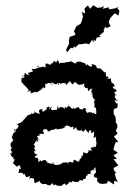

<svg xmlns="http://www.w3.org/2000/svg" viewBox="-20 -701 510 738"><path d="M347 -543 352 -557 368 -559 361 -564 380 -579 378 -585 385 -599 389 -593 405 -600 398 -615 401 -625 405 -633 421 -650 435 -641 439 -659 431 -670 435 -673 434 -674 423 -669 400 -665 397 -673 375 -667 380 -678 368 -672 354 -671 338 -681 337 -679 326 -667 318 -680 305 -669 307 -649 294 -655 299 -638 294 -619 289 -608 283 -606 274 -600 273 -599 260 -572 265 -581 270 -567 248 -559 246 -552 245 -546 246 -534 234 -510 238 -500 253 -518 258 -515 269 -525 267 -516 283 -531H293L310 -534L323 -531L333 -547L344 -536L337 -550ZM63 -401 62 -387 71 -376 80 -367 91 -355 84 -347 98 -353V-342L118 -349C112 -339 124 -353 112 -342C121 -353 128 -341 122 -346C135 -353 140 -362 141 -354C143 -363 129 -358 149 -362C136 -355 144 -370 150 -363C152 -359 157 -368 153 -380C164 -377 159 -374 163 -382C178 -383 181 -375 180 -372C186 -384 173 -373 178 -384C187 -383 193 -370 204 -383C201 -370 207 -375 207 -378C200 -376 208 -387 213 -378C217 -384 235 -384 237 -373C241 -386 243 -384 234 -386C237 -378 248 -383 248 -391C259 -374 258 -372 270 -389C270 -379 267 -388 285 -373C283 -377 282 -374 298 -377C301 -381 302 -377 309 -379C299 -374 301 -376 309 -361C308 -365 316 -360 320 -367C321 -373 312 -368 320 -350C330 -364 331 -358 336 -361C329 -355 333 -348 330 -337C326 -338 337 -338 331 -349C341 -340 329 -330 336 -339C334 -319 342 -326 347 -312C342 -316 337 -317 345 -302C333 -310 350 -297 341 -290L349 -286L350 -274V-263C344 -262 336 -265 347 -273C345 -267 327 -262 333 -269C333 -275 318 -264 330 -265C321 -275 316 -265 315 -267C303 -284 312 -280 313 -280C304 -289 304 -287 298 -282C299 -274 295 -284 289 -281C285 -285 283 -287 281 -290C267 -285 264 -277 264 -290C262 -280 258 -279 243 -297C246 -291 232 -287 233 -284C234 -295 226 -289 229 -281C217 -294 223 -286 210 -290C205 -278 208 -283 199 -295C202 -278 200 -279 192 -279C177 -276 173 -277 179 -292C166 -277 166 -282 172 -291C153 -291 158 -280 162 -289C159 -270 139 -279 154 -275C138 -269 142 -274 144 -282C141 -280 121 -283 134 -264C113 -267 123 -265 109 -277C116 -269 115 -268 106 -263L100 -266C99 -257 91 -263 83 -255C83 -255 87 -256 74 -245C88 -249 85 -251 76 -245C72 -238 77 -247 71 -241C66 -230 55 -231 69 -235C51 -224 49 -230 65 -230C45 -227 45 -219 41 -225C49 -220 51 -219 52 -218C46 -200 41 -210 39 -198C39 -198 37 -189 38 -205C27 -197 43 -197 41 -195C24 -190 30 -171 23 -169C24 -168 38 -173 24 -176C36 -163 26 -151 19 -149C21 -149 32 -147 26 -156C17 -149 19 -133 31 -130C23 -139 28 -133 20 -124C29 -117 31 -112 25 -119C25 -119 27 -103 19 -114C21 -104 28 -90 37 -99C31 -94 26 -93 36 -88C36 -80 34 -88 30 -72C38 -70 39 -63 44 -61C51 -60 39 -58 55 -67C57 -56 59 -63 60 -51C49 -54 57 -56 51 -36C65 -37 60 -35 58 -41C58 -39 62 -37 67 -35C72 -31 68 -27 76 -33C76 -26 79 -13 96 -26C95 -20 88 -13 100 -7C90 -12 93 -21 111 -14C109 -15 112 -11 112 0C116 5 115 2 123 -1C134 -3 129 -9 135 -4C130 -4 133 -2 137 3C144 7 145 7 145 7C162 4 153 8 168 11C168 11 171 17 183 0C178 10 191 2 181 17C185 9 195 6 194 10C205 14 206 15 211 12C211 20 227 4 227 4C240 13 226 16 245 2C236 -2 253 7 243 -3C259 3 258 -3 259 -6C273 1 263 -2 283 -2C281 -5 288 -6 291 -18C283 -17 281 -7 299 -7C301 -19 292 -9 305 -13C314 -12 305 -31 320 -25C312 -27 317 -23 316 -31C320 -31 320 -35 334 -31C322 -36 331 -32 328 -44C339 -50 337 -44 346 -53C340 -46 338 -40 339 -50C340 -52 352 -63 346 -61L349 -38L341 -30L342 -20L354 -17L353 -5L362 4L373 6L391 4L395 -6H396L418 8L419 -6L433 -2L426 -15L421 -33L427 -39L421 -41L416 -55L435 -65L416 -90L428 -89L427 -93L416 -104L433 -114L416 -126L421 -145L425 -155H435L418 -176L431 -187L432 -190L425 -197L431 -212V-220L424 -234L426 -238L423 -254L417 -262V-281L431 -287L433 -303C419 -309 432 -306 430 -301C416 -317 420 -319 434 -312C422 -323 419 -328 423 -337C430 -327 428 -338 427 -334C415 -354 416 -340 429 -352C420 -364 409 -363 417 -355C419 -355 406 -377 420 -366C421 -379 415 -381 406 -384C414 -380 405 -387 409 -378C410 -391 404 -390 407 -396C406 -404 404 -409 405 -398C385 -398 383 -406 397 -399C397 -401 395 -412 388 -406C387 -411 386 -426 386 -426C382 -417 377 -430 367 -436C371 -437 371 -434 366 -438C355 -440 363 -433 348 -443C347 -433 350 -433 352 -440C350 -451 346 -451 333 -455C329 -448 344 -439 341 -449C320 -441 323 -446 332 -442C312 -453 319 -457 312 -450C301 -464 303 -466 307 -454C306 -462 290 -460 290 -464C279 -463 283 -467 272 -461C279 -465 266 -460 274 -455C258 -461 253 -470 245 -462C250 -463 233 -462 233 -462C229 -459 225 -462 237 -452C234 -465 220 -457 212 -460C202 -451 214 -451 202 -470C194 -464 201 -454 188 -468C180 -450 176 -458 181 -465C181 -465 177 -447 167 -454C156 -461 153 -451 159 -462C158 -458 152 -454 156 -441C136 -450 146 -440 134 -443C134 -443 136 -439 120 -447C131 -451 128 -438 129 -440C126 -442 109 -431 103 -437C100 -430 103 -438 107 -426C103 -426 106 -426 89 -421C88 -418 84 -421 93 -413C82 -413 82 -415 76 -422C72 -404 74 -416 64 -402C70 -414 66 -414 75 -405L58 -396ZM113 -136C119 -136 108 -149 108 -142C108 -143 121 -163 121 -163C125 -156 109 -160 128 -157C121 -175 119 -168 133 -164C116 -176 124 -179 134 -184C127 -187 142 -179 126 -179C135 -195 146 -180 150 -190C137 -199 154 -204 147 -204C161 -206 164 -200 155 -210C170 -194 158 -195 172 -197C168 -200 186 -202 181 -203C190 -198 197 -214 197 -204H204C208 -208 223 -201 230 -217C234 -205 219 -208 236 -219C241 -218 250 -215 254 -212C243 -217 247 -207 262 -215C261 -205 262 -197 270 -212C284 -196 270 -203 288 -198C296 -207 295 -200 293 -199C302 -195 299 -191 312 -209C309 -201 306 -206 321 -189C320 -198 327 -204 332 -197C325 -190 334 -187 337 -193C344 -196 342 -199 346 -195C343 -182 351 -196 342 -197L340 -170L348 -176L351 -148L347 -135C336 -138 342 -141 342 -147C340 -132 340 -132 333 -135C342 -145 333 -138 328 -128C332 -130 336 -119 331 -120C334 -133 331 -115 313 -126C320 -123 326 -118 312 -110C316 -115 310 -108 301 -117C298 -101 300 -102 290 -100C303 -98 298 -107 293 -97C295 -92 280 -88 286 -80C286 -80 265 -82 276 -82C257 -91 266 -87 261 -76C243 -79 241 -83 244 -67C242 -73 243 -79 226 -76C227 -67 232 -73 225 -77C206 -68 212 -67 202 -68C191 -66 200 -62 200 -65C178 -71 182 -78 187 -77C184 -68 170 -73 159 -77C171 -75 155 -65 165 -84C161 -75 157 -81 155 -86C140 -87 135 -76 148 -73C131 -87 141 -88 128 -78C123 -85 134 -83 124 -93C134 -98 118 -89 113 -99C113 -101 123 -102 127 -113C124 -102 113 -112 113 -112C114 -115 105 -123 121 -122C111 -125 114 -125 112 -131Z"/></svg>

Font: Charger Distortion
Style: 1
Weight: 400
Designer: Jasper
Foundry: Cannot Into Space Fonts
Version: Version 0.98